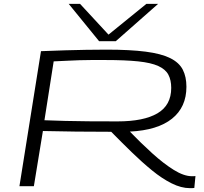

<svg xmlns="http://www.w3.org/2000/svg" viewBox="-20 -968 1060 998"><path d="M81 0 193 -702Q263 -705 319 -706.5Q375 -708 426 -709Q477 -710 533 -710Q656 -710 737 -699.5Q818 -689 864.5 -666Q911 -643 930 -606Q949 -569 949 -517Q949 -411 874 -351Q799 -291 655 -284Q713 -224 771.5 -171Q830 -118 883 -85Q936 -52 978 -52Q981 -52 986.5 -52Q992 -52 996 -53L990 9Q985 10 978 10Q971 10 967 10Q922 10 872 -15Q822 -40 770 -82.5Q718 -125 664.5 -177Q611 -229 558 -283Q458 -283 375 -284Q292 -285 203 -287L156 0ZM591 -337Q727 -337 798.5 -379Q870 -421 870 -511Q870 -552 855 -580Q840 -608 802.5 -625Q765 -642 698 -649Q631 -656 528 -656Q485 -656 453.5 -656Q422 -656 393.5 -655Q365 -654 333.5 -652.5Q302 -651 259 -649L211 -343Q263 -341 318.5 -339.5Q374 -338 440.5 -337.5Q507 -337 591 -337ZM802 -948 582 -754H495L337 -948H396L544 -788L741 -948Z"/></svg>

Font: Georama ExtraExtended Light
Style: Italic
Weight: 300
Width: 8
Italic angle: -9°
Designer: Jean-Baptiste Levee
Foundry: Production Type
Version: Version 1.000